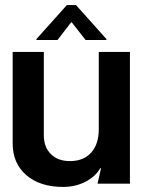

<svg xmlns="http://www.w3.org/2000/svg" viewBox="-20 -725 563 758"><path d="M30 -159V-520H153V-191Q153 -144 181 -116.5Q209 -89 256 -89Q310 -89 340 -122.5Q370 -156 370 -215V-520H493V0H365L379 -61H376Q356 -27 316.5 -7Q277 13 229 13Q138 13 84 -33.5Q30 -80 30 -159ZM318 -567 263 -637H261L207 -567H124V-571L244 -705H280L400 -571V-567Z"/></svg>

Font: Non Bureau Medium
Style: Regular
Weight: 500
Designer: Jona Saucedo
Foundry: Non Foundry
Version: Version 1.000; ttfautohint (v1.8.4)